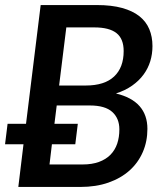

<svg xmlns="http://www.w3.org/2000/svg" viewBox="-25 -740 658 760"><path d="M78 -250 136 -720H358.5Q416.5 -720 458.2 -708.5Q500 -697 526.8 -675.8Q553.5 -654.5 566 -624.5Q578.5 -594.5 578.5 -557.5Q578.5 -526 569.8 -497.5Q561 -469 543.2 -444.8Q525.5 -420.5 498.2 -401.2Q471 -382 434 -370Q496.5 -355 527.5 -319.8Q558.5 -284.5 558.5 -230Q558.5 -180 540.2 -138Q522 -96 487.8 -65.2Q453.5 -34.5 404.2 -17.2Q355 0 293 0H47.5L68 -169H-5L5 -250ZM209 -401.5H314.5Q388.5 -401.5 426.5 -437Q464.5 -472.5 464.5 -538Q464.5 -586.5 436 -609Q407.5 -631.5 348.5 -631.5H237.5ZM199.5 -322.5 190.5 -250H283L273 -169H180.5L171 -89H302Q339 -89 366.5 -99Q394 -109 412 -127.2Q430 -145.5 438.8 -171Q447.5 -196.5 447.5 -228Q447.5 -271.5 419.2 -297Q391 -322.5 330.5 -322.5Z"/></svg>

Font: Lato Semibold
Style: Italic
Weight: 600
Italic angle: -7°
Designer: Lukasz Dziedzic
Foundry: tyPoland Lukasz Dziedzic
Version: Version 2.006; 2014-01-15